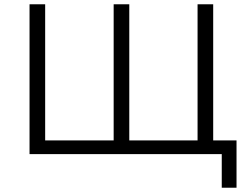

<svg xmlns="http://www.w3.org/2000/svg" viewBox="-20 -720 1157 897"><path d="M191 -64H511V-700H584V-64H903V-700H976V0H118V-700H191ZM1016 0H902V-64H1085V157H1016Z"/></svg>

Font: Modern
Style: Small
Weight: 400
Designer: Julieta Ulanovsky
Foundry: Julieta Ulanovsky
Version: Version 8.000